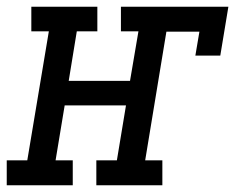

<svg xmlns="http://www.w3.org/2000/svg" viewBox="-62 -550 698 570"><path d="M-42 0V-74H19L83 -457H31V-530H227V-457H166L142 -310H324L349 -457H297V-530H616L592 -385H518L530 -456H432L369 -74H420V0H224V-74H285L312 -237H130L103 -74H154V0Z"/></svg>

Font: Iosevka Slab Extended Oblique
Style: Regular
Weight: 400
Width: 7
Italic angle: -9°
Monospace: yes
Designer: Belleve Invis
Foundry: Belleve Invis
Version: Version 11.1.0; ttfautohint (v1.8.3)